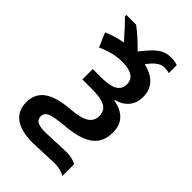

<svg xmlns="http://www.w3.org/2000/svg" viewBox="-261 -754 1042 1042"><g transform="rotate(45 260.5 -232.5)"><path d="M358.4 184.1Q345.7 184.1 300.8 186.5L194.3 190.4Q106.9 190.4 61.3 156.7Q15.6 123 15.6 58.6Q15.6 -7.3 64.7 -42Q113.8 -76.7 215.8 -84Q286.1 -89.4 317.9 -109.6Q349.6 -129.9 349.6 -168.9Q349.6 -219.7 299.3 -234.4Q271.5 -243.7 217.3 -243.7H144V-323.7H207Q253.9 -323.7 283.7 -332.5Q334 -348.6 334 -396Q334 -429.7 307.9 -447.3Q281.7 -464.8 231.4 -464.8Q194.8 -464.8 159.9 -456.3Q125 -447.8 85.4 -430.2L50.3 -511.2Q106.9 -536.1 161.6 -544.4Q131.3 -579.6 112.1 -600.6Q92.8 -621.6 65.4 -649.4V-660.2H140.1Q193.8 -620.1 248.5 -563Q277.8 -600.6 299.8 -622.6Q321.8 -644.5 342.3 -655.3Q367.7 -668.9 399.9 -668.9Q428.2 -668.9 451.2 -661.1V-599.1Q436.5 -605 413.6 -605Q391.6 -605 370.1 -589.6Q348.6 -574.2 325.2 -541.5Q444.8 -512.7 444.8 -408.7Q444.8 -363.3 419.4 -332.5Q394 -301.8 347.7 -289.6V-285.6Q465.3 -263.7 465.3 -157.7Q465.3 -106 441.4 -72.3Q417.5 -38.6 368.2 -20.3Q318.8 -2 240.7 3.4Q176.3 9.3 150.4 20.5Q125.5 33.2 125.5 57.6Q125.5 81.5 144.3 91.6Q163.1 101.6 203.1 101.6Q219.7 101.6 265.6 99.6Q309.1 96.7 361.8 95.7Q406.7 95.7 437.5 113.3V204.1Q424.3 194.8 403.3 189.5Q382.3 184.1 358.4 184.1Z"/></g></svg>

Font: Viking Open Sans Light
Style: Bold
Weight: 600
Foundry: Ascender Corporation
Version: Version 2.001